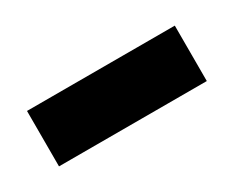

<svg xmlns="http://www.w3.org/2000/svg" viewBox="-32 -350 274 225"><g transform="rotate(-30 105.0 -237.5)"><path d="M5 -200V-275H205V-200Z"/></g></svg>

Font: renner_400book
Style: Book
Weight: 400
Version: Version 003.000 ; ttfautohint (v0.97) -l 8 -r 50 -G 200 -x 1